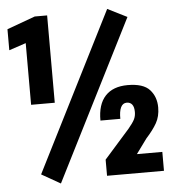

<svg xmlns="http://www.w3.org/2000/svg" viewBox="-53 -776 756 845"><g transform="rotate(-5 325.0 -353.0)"><path d="M6.8 -583.5 81.5 -608.4V-335.9H186V-721.7H131.3L6.8 -676.3ZM537.6 -684.1 451.7 -727.1 98.6 -26.9 182.1 20.5ZM387.2 4.4H638.7V-79.1H526.4L574.2 -144.5Q604.5 -177.7 621.1 -207Q637.7 -236.3 637.7 -275.4Q637.7 -322.8 609.4 -354Q581.1 -385.3 512.2 -385.3Q447.3 -385.3 413.1 -348.4Q378.9 -311.5 379.4 -240.2H467.3Q466.8 -272.9 475.3 -290.8Q483.9 -308.6 501.5 -308.6Q516.6 -308.6 525.1 -297.9Q533.7 -287.1 533.7 -264.6Q533.7 -246.6 526.6 -232.2Q519.5 -217.8 499.5 -193.8L387.2 -66.9Z"/></g></svg>

Font: Roboto Flex Super Cond Bold
Style: Regular
Weight: 700
Width: 3
Designer: Berlow after Robertson
Foundry: Google
Version: Version 3.000